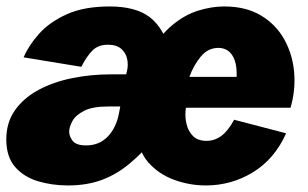

<svg xmlns="http://www.w3.org/2000/svg" viewBox="-21 -561 956 595"><path d="M189.5 13.7Q140.1 13.7 96.4 0.5Q52.7 -12.7 25.6 -43.9Q-1.5 -75.2 -1.5 -128.9Q-1.5 -181.6 25.6 -219.7Q52.7 -257.8 98.6 -282.5Q144.5 -307.1 202.4 -318.8Q260.3 -330.6 322.3 -330.6H370.1L372.6 -341.3Q377 -359.9 373 -378.4Q369.1 -397 354.7 -409.7Q340.3 -422.4 313 -422.4Q283.2 -422.4 265.1 -404.1Q247.1 -385.7 231 -354L52.2 -383.3Q67.4 -419.4 99.6 -455.8Q131.8 -492.2 185.5 -516.6Q239.3 -541 318.8 -541Q399.4 -541 443.1 -507.8Q486.8 -474.6 511.2 -392.1H440.4Q473.6 -450.7 512.9 -483.2Q552.2 -515.6 593.8 -528.3Q635.3 -541 673.8 -541Q740.7 -541 787.1 -513.4Q833.5 -485.8 859.4 -439.9Q885.3 -394 890.4 -338.6Q895.5 -283.2 879.4 -227.1H468.3L574.2 -267.1Q566.9 -267.1 561.3 -252.7Q555.7 -238.3 554 -217Q552.2 -195.8 557.6 -174.6Q563 -153.3 577.6 -138.9Q592.3 -124.5 619.1 -124.5Q643.6 -124.5 664.6 -139.6Q685.5 -154.8 704.6 -189.9L865.7 -147.9Q830.1 -68.4 763.2 -27.3Q696.3 13.7 616.7 13.7Q565.9 13.7 518.3 -3.9Q470.7 -21.5 439.2 -57.1Q407.7 -92.8 404.8 -146.5L465.3 -140.6Q421.9 -88.4 380.9 -54.2Q339.8 -20 293.9 -3.2Q248 13.7 189.5 13.7ZM246.1 -110.4Q286.6 -110.4 313 -137.9Q339.4 -165.5 347.7 -210L367.7 -316.4L438.5 -231H313.5Q265.6 -231 239.5 -217.5Q213.4 -204.1 203.4 -185.8Q193.4 -167.5 193.4 -153.3Q193.4 -138.2 204.3 -124.3Q215.3 -110.4 246.1 -110.4ZM565.9 -322.8H712.4Q713.4 -355 706.1 -374.8Q698.7 -394.5 685.8 -403.6Q672.9 -412.6 655.8 -412.6Q623.5 -412.6 601.3 -385.7Q579.1 -358.9 565.9 -322.8Z"/></svg>

Font: Schibsted Grotesk Black
Style: Italic
Weight: 900
Italic angle: -12°
Designer: Bakken & Baeck AS, Henrik Kongsvoll
Foundry: Schibsted ASA
Version: Version 1.100;gftools[0.9.25]